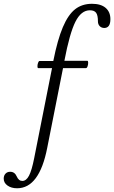

<svg xmlns="http://www.w3.org/2000/svg" viewBox="-159 -736 608 1023"><path d="M-67.9 267.1Q-98.6 267.1 -118.9 252.7Q-139.2 238.3 -139.2 215.8Q-139.2 199.2 -129.6 189.2Q-120.1 179.2 -105 179.2Q-80.6 179.2 -69.8 204.1Q-59.6 228 -40 228Q-19 228 -4.4 200Q10.3 171.9 22.9 107.9L118.2 -373H44.9Q40.5 -373 40.5 -382.6Q40.5 -392.1 43.9 -401.6Q47.4 -411.1 51.8 -411.1H125Q147.5 -524.4 175.8 -591.1Q204.1 -657.7 241.2 -686.8Q278.3 -715.8 331.1 -715.8Q378.4 -715.8 403.8 -694.1Q429.2 -672.4 429.2 -633.8Q429.2 -586.9 396 -586.9Q380.9 -587.4 371.8 -597.2Q362.8 -606.9 362.8 -622.1Q362.8 -654.8 353 -668Q343.3 -681.2 319.8 -681.2Q273.4 -681.2 242.7 -619.9Q211.9 -558.6 184.1 -412.1H306.2Q310.5 -412.1 310.8 -402.3Q311 -392.6 307.6 -382.8Q304.2 -373 298.8 -373H176.8L92.8 50.8Q50.8 267.1 -67.9 267.1Z"/></svg>

Font: Junicode SmCond
Style: Italic
Weight: 400
Width: 4
Italic angle: -11°
Designer: Peter S. Baker
Version: Version 2.206